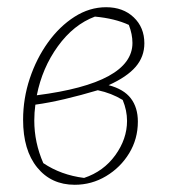

<svg xmlns="http://www.w3.org/2000/svg" viewBox="-20 -505 473 532"><path d="M187 7Q122 7 83 -41Q44 -89 44 -173Q44 -232 62.5 -287.5Q81 -343 113 -387.5Q145 -432 186.5 -458.5Q228 -485 274 -485Q321 -485 350.5 -457Q380 -429 380 -385Q380 -348 356 -320Q332 -292 281 -269Q323 -258 342.5 -232.5Q362 -207 362 -168Q362 -120 338 -80.5Q314 -41 274 -17Q234 7 187 7ZM347 -386Q347 -410 337 -436Q298 -454 243 -459Q184 -437 140.5 -377Q97 -317 82 -241Q347 -275 347 -386ZM75 -171Q75 -110 100 -53Q149 -20 213 -12Q267 -30 299.5 -75Q332 -120 332 -170Q332 -199 320 -228Q289 -247 251 -255Q204 -241 159.5 -230.5Q115 -220 78 -215Q75 -193 75 -171Z"/></svg>

Font: Piazzolla Thin
Style: Italic
Weight: 100
Italic angle: -11.3°
Designer: Juan Pablo del Peral
Foundry: Huerta Tipografica
Version: Version 1.330